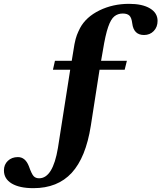

<svg xmlns="http://www.w3.org/2000/svg" viewBox="-74 -792 855 1001"><path d="M100 189Q28 189 -12.8 164.8Q-53.5 140.5 -53.5 96.5Q-53.5 66 -33 46.5Q-12.5 27 19.5 27Q58 27 76.5 74.5Q91 115.5 101.5 126.5Q112 137.5 130 137.5Q201.5 137.5 228 -20.5L292 -428.5H202L212.5 -475H300Q308.5 -531.5 314.2 -561.5Q320 -591.5 326.8 -609Q333.5 -626.5 343.5 -646Q374.5 -703.5 444.5 -737.8Q514.5 -772 599 -772Q668.5 -772 708 -748.2Q747.5 -724.5 747.5 -683Q747.5 -651 727.5 -630.2Q707.5 -609.5 677 -609.5Q623 -609.5 615.5 -670Q612 -699.5 600.8 -710.5Q589.5 -721.5 566 -721.5Q541 -721.5 522.5 -707Q504 -692.5 489.8 -651.2Q475.5 -610 462.5 -529.5L453 -475H587.5L576 -428.5H445L399.5 -136.5Q373.5 29 300 109Q226.5 189 100 189Z"/></svg>

Font: Libre Caslon Text
Style: Bold
Weight: 700
Designer: Pablo Impallari, Rodrigo Fuenzalida, Katja Schimmel
Foundry: Pablo Impallari, Rodrigo Fuenzalida
Version: Version 2.000